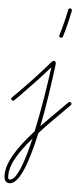

<svg xmlns="http://www.w3.org/2000/svg" viewBox="-73 -661 455 1042"><g transform="rotate(5 154.0 -140.0)"><path d="M20 347C75 347 119 217 153 62C175 37 201 10 229 -18L315 -104C317 -106 318 -108 318 -111C318 -116 314 -121 308 -121C305 -121 303 -120 301 -118L215 -32C196 -13 178 6 160 24C185 -96 202 -225 214 -318C214 -323 214 -326 212 -330C209 -334 208 -336 207 -336C206 -336 204 -336 200 -335C196 -334 193 -332 190 -328C138 -268 85 -210 28 -153L-7 -118C-9 -116 -10 -114 -10 -111C-10 -106 -6 -101 0 -101C3 -101 5 -102 7 -104L42 -139C94 -192 144 -245 192 -300C178 -195 157 -62 132 54C37 159 -10 238 -10 305C-10 326 -4 347 20 347ZM20 327C11 327 10 318 10 305C10 249 47 183 124 94C93 226 57 327 20 327ZM230 -464C234 -464 238 -467 240 -471C254 -516 267 -570 276 -615V-617C276 -622 272 -627 266 -627C261 -627 257 -624 256 -619C247 -574 234 -521 220 -477C220 -476 220 -475 220 -474C220 -468 224 -464 230 -464Z"/></g></svg>

Font: Mistral SingleLine Outline
Style: Regular
Weight: 300
Designer: François Chastanet, Élisa Garzelli, Anais Alves, Morgane Autin
Foundry: institut supérieur des arts et du design Toulouse / isdaT
Version: Version 1.000;Glyphs 3.3 (3337)